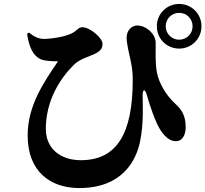

<svg xmlns="http://www.w3.org/2000/svg" viewBox="-20 -890 1040 972"><path d="M887 -644C950 -644 1000 -694 1000 -757C1000 -820 950 -870 887 -870C824 -870 774 -820 774 -757C774 -694 824 -644 887 -644ZM887 -825C925 -825 955 -795 955 -757C955 -719 925 -689 887 -689C849 -689 819 -719 819 -757C819 -795 849 -825 887 -825ZM186 -590C206 -581 253 -579 274 -580C203 -475 120 -357 120 -204C120 -20 237 62 381 62C596 62 668 -73 689 -173C709 -270 702 -368 702 -406C702 -440 714 -442 723 -410C740 -349 767 -273 789 -237C809 -204 837 -175 870 -175C903 -175 920 -206 920 -247C920 -307 897 -338 868 -364C822 -406 784 -469 774 -525C766 -572 768 -615 768 -674C768 -717 723 -759 677 -761C647 -762 621 -736 621 -700C621 -668 635 -613 641 -585C650 -545 652 -511 652 -486C652 -214 572 -79 389 -79C286 -79 212 -138 212 -237C212 -379 282 -490 352 -560C385 -593 428 -602 459 -617C492 -633 499 -647 499 -669C499 -697 436 -752 398 -752C379 -752 374 -741 355 -728C319 -703 234 -693 202 -693C174 -693 150 -706 127 -725L117 -719C127 -651 148 -607 186 -590Z"/></svg>

Font: Noto Serif KR Black
Style: Regular
Weight: 900
Version: Version 1.001;PS 1.001;hotconv 16.6.54;makeotf.lib2.5.65590